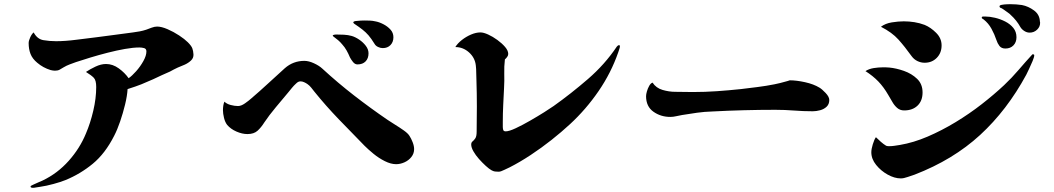

<svg xmlns="http://www.w3.org/2000/svg" viewBox="-20 -837 5040 918"><path d="M905 -577Q906 -560 893.5 -548Q881 -536 863.5 -528Q846 -520 830 -514Q821 -510 811.5 -505Q802 -500 793 -495Q773 -486 752.5 -477Q732 -468 712 -458Q681 -444 656 -434Q631 -424 590 -411Q588 -378 578 -337Q568 -296 554.5 -256.5Q541 -217 526 -188Q483 -103 423.5 -54Q364 -5 293 24Q271 33 236 42.5Q201 52 173 56Q163 57 153.5 59Q144 61 138 61Q126 61 126 55Q126 51 141 45Q151 41 165.5 34Q180 27 184 26Q255 -8 308.5 -68Q362 -128 391 -199Q412 -248 426 -307.5Q440 -367 440 -421Q440 -453 428.5 -465Q417 -477 391 -493Q410 -506 436.5 -518.5Q463 -531 487 -531Q519 -531 548 -510Q577 -489 595 -463Q611 -474 631 -496.5Q651 -519 665.5 -545Q680 -571 680 -591Q680 -604 669 -607Q658 -610 647 -610Q617 -610 577.5 -603Q538 -596 495 -585Q452 -574 412.5 -562Q373 -550 343 -540Q329 -535 313 -529Q297 -523 284 -515Q273 -508 264.5 -503.5Q256 -499 242 -499Q238 -499 232 -500Q226 -501 222 -502Q186 -513 158 -537Q135 -556 126 -579Q117 -602 117 -631Q117 -642 124.5 -658.5Q132 -675 141 -682Q158 -650 187.5 -645Q217 -640 248 -640Q292 -640 345.5 -647Q399 -654 442 -659Q486 -665 529.5 -670.5Q573 -676 616 -682Q632 -684 648 -687Q664 -690 679 -695Q690 -699 704.5 -704.5Q719 -710 731 -710Q752 -710 781 -697.5Q810 -685 836.5 -667.5Q863 -650 878 -635Q895 -618 899.5 -606Q904 -594 905 -577Z M1960 -124Q1960 -103 1947 -86.5Q1934 -70 1914 -61Q1894 -52 1874 -52Q1849 -52 1820 -66.5Q1791 -81 1765.5 -102Q1740 -123 1723 -140Q1662 -202 1599.5 -267Q1537 -332 1483 -399Q1476 -408 1468 -418Q1460 -428 1450 -435Q1443 -440 1434 -444Q1425 -448 1417 -448Q1410 -448 1405 -445Q1400 -442 1395 -437Q1385 -428 1376 -417Q1367 -406 1358 -395Q1332 -364 1299 -324.5Q1266 -285 1244 -252Q1229 -228 1211.5 -212Q1194 -196 1163 -196Q1138 -196 1110.5 -208Q1083 -220 1066 -240Q1056 -253 1051 -273.5Q1046 -294 1046 -310Q1046 -320 1047.5 -331Q1049 -342 1053 -351Q1064 -340 1083 -335Q1102 -330 1118 -330Q1133 -330 1151.5 -343Q1170 -356 1181 -366Q1222 -401 1262 -438Q1302 -475 1342 -511Q1382 -546 1435 -546Q1456 -546 1481 -534.5Q1506 -523 1521 -509Q1595 -441 1673 -380.5Q1751 -320 1833 -264Q1846 -255 1868 -241.5Q1890 -228 1910.5 -213.5Q1931 -199 1938 -187Q1946 -175 1953 -157Q1960 -139 1960 -124ZM1742 -582Q1742 -558 1728 -543.5Q1714 -529 1689 -529Q1677 -529 1667.5 -541Q1658 -553 1653 -563Q1646 -580 1637 -596Q1628 -612 1616 -625Q1607 -636 1597 -644.5Q1587 -653 1576 -661Q1575 -662 1573 -663.5Q1571 -665 1571 -666Q1571 -670 1578 -671Q1585 -672 1586 -672Q1605 -672 1624.5 -671Q1644 -670 1662 -665Q1679 -660 1697.5 -647.5Q1716 -635 1729 -618Q1742 -601 1742 -582ZM1861 -659Q1861 -636 1847 -621.5Q1833 -607 1810 -607Q1799 -607 1787.5 -612.5Q1776 -618 1771 -627Q1755 -653 1742 -668Q1729 -683 1713 -695.5Q1697 -708 1673 -724Q1669 -728 1669 -730Q1670 -735 1681 -736.5Q1692 -738 1704.5 -738.5Q1717 -739 1721 -739Q1735 -739 1748 -738.5Q1761 -738 1774 -735Q1792 -732 1812.5 -721.5Q1833 -711 1847 -695.5Q1861 -680 1861 -659Z M2944 -617Q2944 -610 2941 -602Q2938 -594 2936 -587Q2902 -489 2842 -401.5Q2782 -314 2705 -243Q2665 -206 2617 -168Q2569 -130 2517.5 -96Q2466 -62 2417 -37Q2407 -33 2390.5 -24.5Q2374 -16 2364 -16Q2354 -16 2346.5 -17Q2339 -18 2330 -23Q2319 -29 2302.5 -44Q2286 -59 2270 -77Q2254 -95 2243.5 -113.5Q2233 -132 2233 -146Q2233 -156 2239.5 -161Q2246 -166 2252.5 -175.5Q2259 -185 2259 -208Q2259 -238 2259.5 -268Q2260 -298 2260 -328Q2260 -360 2259.5 -390.5Q2259 -421 2258 -452Q2257 -470 2257 -488.5Q2257 -507 2255 -524Q2251 -561 2222.5 -586.5Q2194 -612 2157 -612Q2168 -630 2188.5 -646Q2209 -662 2232.5 -672Q2256 -682 2277 -682Q2292 -682 2314 -672Q2336 -662 2358 -646Q2380 -630 2395 -612.5Q2410 -595 2410 -579Q2410 -572 2405 -565Q2400 -558 2394 -553Q2390 -519 2391 -484.5Q2392 -450 2390 -416Q2388 -376 2386 -335Q2384 -294 2384 -253Q2384 -247 2384 -241Q2384 -235 2384 -230Q2384 -223 2386 -216Q2388 -209 2398 -209Q2414 -209 2446 -224Q2478 -239 2514.5 -260Q2551 -281 2582 -300.5Q2613 -320 2627 -330Q2710 -389 2791 -459Q2872 -529 2929 -614Q2931 -616 2933.5 -618.5Q2936 -621 2940 -621Q2944 -621 2944 -617Z M3945 -359Q3945 -339 3932.5 -327Q3920 -315 3901.5 -310Q3883 -305 3866 -305Q3821 -305 3776.5 -308.5Q3732 -312 3687 -312Q3612 -312 3536.5 -310Q3461 -308 3386 -304Q3349 -303 3313 -298Q3277 -293 3241 -287Q3228 -285 3213.5 -281.5Q3199 -278 3185 -278Q3139 -278 3104 -303Q3069 -328 3069 -377Q3069 -386 3073 -400Q3077 -414 3084 -426.5Q3091 -439 3100 -442Q3117 -416 3148 -407Q3179 -398 3208 -398Q3229 -398 3250.5 -397.5Q3272 -397 3293 -397Q3351 -397 3408 -401Q3465 -405 3522 -411Q3563 -416 3603 -421Q3643 -426 3683 -434Q3697 -437 3710 -440Q3723 -443 3736 -447Q3738 -447 3747 -450Q3756 -453 3756 -453Q3788 -453 3829 -444Q3870 -435 3898 -418Q3910 -411 3927.5 -392.5Q3945 -374 3945 -359Z M4391 -395Q4391 -355 4367 -332Q4343 -309 4303 -309Q4283 -309 4269 -321.5Q4255 -334 4245.5 -351.5Q4236 -369 4227 -383Q4205 -421 4179.5 -447.5Q4154 -474 4118 -497Q4135 -508 4157.5 -511.5Q4180 -515 4199 -515Q4207 -515 4215.5 -515Q4224 -515 4232 -514Q4265 -511 4302 -498Q4339 -485 4365 -460Q4391 -435 4391 -395ZM4925 -573Q4925 -564 4917 -545Q4909 -526 4900 -507Q4891 -488 4887 -480Q4795 -310 4666 -191.5Q4537 -73 4353 -2Q4340 2 4320.5 9Q4301 16 4287 16Q4257 16 4224.5 -2Q4192 -20 4169 -48.5Q4146 -77 4146 -109Q4146 -124 4153 -147Q4160 -170 4168 -181Q4179 -170 4191.5 -159Q4204 -148 4217 -140Q4219 -139 4223.5 -138.5Q4228 -138 4230 -138Q4244 -138 4257 -140Q4270 -142 4283 -144Q4348 -155 4415.5 -184Q4483 -213 4549 -253Q4615 -293 4674 -339Q4733 -385 4781 -430Q4818 -465 4850 -502.5Q4882 -540 4916 -577Q4918 -578 4921.5 -577Q4925 -576 4925 -573ZM4482 -620Q4482 -584 4459 -560.5Q4436 -537 4401 -537Q4383 -537 4366.5 -545Q4350 -553 4339 -568Q4306 -614 4275.5 -648Q4245 -682 4192 -709Q4213 -725 4244 -730Q4275 -735 4301 -735Q4327 -735 4352 -731Q4377 -727 4401 -718Q4430 -706 4456 -680Q4482 -654 4482 -620ZM4840 -659Q4840 -635 4825.5 -620Q4811 -605 4787 -605Q4768 -605 4758.5 -617.5Q4749 -630 4744 -646Q4735 -673 4720.5 -699.5Q4706 -726 4683 -744Q4681 -746 4677.5 -747.5Q4674 -749 4674 -753Q4674 -758 4681.5 -758Q4689 -758 4691 -758Q4712 -758 4737.5 -752Q4763 -746 4786.5 -734Q4810 -722 4825 -703.5Q4840 -685 4840 -659ZM4953 -730Q4954 -710 4939 -695.5Q4924 -681 4903 -681Q4890 -681 4878 -688.5Q4866 -696 4859 -707Q4841 -740 4812 -766Q4810 -769 4799.5 -776.5Q4789 -784 4778.5 -791.5Q4768 -799 4765 -799Q4759 -801 4759 -807Q4759 -812 4770 -814Q4781 -816 4793.5 -816.5Q4806 -817 4810 -817Q4824 -817 4838.5 -816Q4853 -815 4866 -813Q4897 -807 4924 -787Q4951 -767 4952 -734Z"/></svg>

Font: Kaisei Tokumin ExtraBold
Style: Regular
Weight: 800
Designer: Font-Kai, 金井和夫
Foundry: KAZUO KANAI
Version: Version 5.003